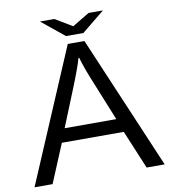

<svg xmlns="http://www.w3.org/2000/svg" viewBox="-96 -961 952 1069"><g transform="rotate(-10 380.0 -427.0)"><path d="M331.1 -773.9 202.1 -878.9H283.2L380.4 -820.8L477.1 -878.9H558.1L429.2 -773.9ZM333 -729H427.2L748 24.9H646L555.2 -192.9H205.1L114.3 24.9H12.2ZM526.4 -270 443.4 -475.1Q397.9 -584 382.3 -642.1H378.4Q363.8 -589.4 317.4 -475.1L234.4 -270Z"/></g></svg>

Font: BIZ UDPGothic
Style: Regular
Weight: 400
Designer: TypeBank Co., Ltd.
Foundry: Morisawa Inc.
Version: Version 1.051